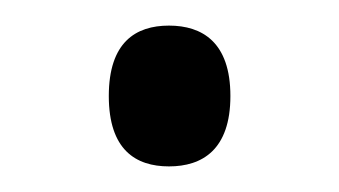

<svg xmlns="http://www.w3.org/2000/svg" viewBox="-20 -124 265 150"><path d="M112 6C138 6 160 -7 160 -49C160 -91 138 -104 112 -104C86 -104 65 -91 65 -49C65 -7 86 6 112 6Z"/></svg>

Font: Noto Serif Lao Light
Style: Regular
Weight: 300
Designer: Monotype Design Team
Foundry: Monotype Imaging Inc.
Version: Version 2.003